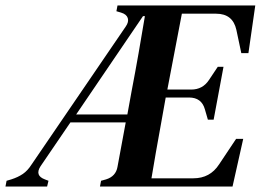

<svg xmlns="http://www.w3.org/2000/svg" viewBox="-42 -681 952 701"><path d="M-22 0 -18 -21 -1 -26Q24 -34 41.5 -46Q59 -58 73 -80L417 -584Q429 -601 424.5 -615Q420 -629 400 -635L383 -640L387 -661H890L865 -487H839L821 -572Q808 -631 747 -631H622L569 -354H656Q698 -354 721 -389L753 -437H774L738 -244H717L706 -282Q694 -325 648 -325H563Q555 -279 545.5 -227Q536 -175 527 -124Q518 -73 511 -30H664Q725 -30 758 -81L820 -174H846L807 0H323L327 -21L345 -26Q381 -37 387 -72L417 -234H215L106 -74Q84 -40 122 -26L135 -21L130 0ZM236 -263H423L439 -351Q451 -413 464 -487Q477 -561 487 -622H480Z"/></svg>

Font: DeepMind Serif Text
Style: Italic
Weight: 400
Italic angle: -12°
Designer: Frank Grießhammer / Modifications: Colophon Foundry
Foundry: Colophon Foundry
Version: Version 5.003; ttfautohint (v1.8.2)